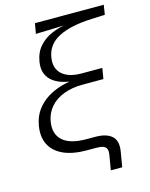

<svg xmlns="http://www.w3.org/2000/svg" viewBox="-127 -809 802 1025"><g transform="rotate(-15 274.0 -296.0)"><path d="M355.5 136.2 369.6 53.2Q372.6 34.2 368.2 22.5Q363.8 10.7 350.6 5.4Q337.4 0 313.5 0H259.8Q183.1 0 131.8 -22.9Q80.6 -45.9 58.3 -88.9Q36.1 -131.8 45.9 -191.9Q54.2 -242.2 80.1 -277.3Q106 -312.5 142.8 -335Q179.7 -357.4 221.4 -368.9Q263.2 -380.4 302.7 -382.8L301.8 -374Q267.1 -376.5 234.9 -385Q202.6 -393.6 178.5 -410.9Q154.3 -428.2 142.8 -455.6Q131.3 -482.9 137.7 -522.5Q146 -572.3 174.6 -604.7Q203.1 -637.2 244.9 -655Q286.6 -672.9 333 -678.7L333.5 -676.3L157.7 -670.9L167.5 -727.5H547.9L539.6 -674.3L464.4 -670.9Q348.1 -666 282.2 -631.8Q216.3 -597.7 205.1 -529.3Q194.8 -470.7 230.5 -437.3Q266.1 -403.8 339.8 -403.8H453.1L443.4 -344.7H328.6Q269.5 -344.7 223.6 -327.1Q177.7 -309.6 149.2 -276.9Q120.6 -244.1 112.8 -198.7Q101.6 -131.8 142.1 -95Q182.6 -58.1 273.4 -58.1H321.3Q382.8 -58.1 412.6 -31.5Q442.4 -4.9 432.6 52.7L418.5 136.2Z"/></g></svg>

Font: Inter 18pt Light
Style: Italic
Weight: 300
Italic angle: -9.3988°
Designer: Rasmus Andersson
Foundry: rsms
Version: Version 4.001;git-66647c0bb